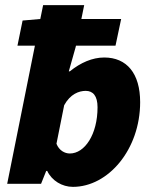

<svg xmlns="http://www.w3.org/2000/svg" viewBox="-20 -716 596 748"><path d="M264 12C402 12 526 -134 526 -318C526 -430 474 -492 386 -492C340 -492 294 -472 252 -438H248L274 -530L276 -538H430L452 -642H297L308 -696H148L137 -642L68 -636L48 -538H116L8 0H140L160 -50H164C182 -12 222 12 264 12ZM314 -362C342 -362 360 -343 360 -298C360 -192 310 -118 252 -118C232 -118 210 -130 200 -156L230 -306C254 -350 288 -362 314 -362Z"/></svg>

Font: Source Sans Pro Black
Style: Italic
Weight: 900
Italic angle: -11°
Designer: Paul D. Hunt
Foundry: Adobe Systems Incorporated
Version: Version 3.006;hotconv 1.0.111;makeotfexe 2.5.65597